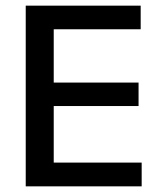

<svg xmlns="http://www.w3.org/2000/svg" viewBox="-20 -659 568 679"><path d="M71 0V-639H170V0ZM100.5 0V-84H481V0ZM128 -284V-367H470V-284ZM100 -555.5V-639H477.5V-555.5Z"/></svg>

Font: Anek Gurmukhi Medium
Style: Regular
Weight: 500
Designer: Sarang Kulkarni (Gurmukhi), Yesha Goshar (Latin)
Foundry: Ek Type
Version: Version 1.003